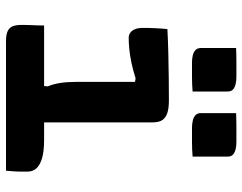

<svg xmlns="http://www.w3.org/2000/svg" viewBox="-104 -704 808 640"><g transform="rotate(90 300.0 -384.0)"><path d="M264 -101 268 -139Q260 -158 256.5 -181Q253 -204 253 -233Q253 -253 253 -272.5Q253 -292 253 -312Q253 -332 253 -351.5Q253 -371 253 -391Q253 -411 253 -430L241 -432Q213 -423 188.5 -418Q164 -413 144 -411Q124 -409 106 -409Q97 -409 89.5 -414Q82 -419 77.5 -429.5Q73 -440 73 -456Q73 -477 74 -498Q75 -519 77 -538Q114 -540 155.5 -541Q197 -542 238 -542.5Q279 -543 315 -543Q340 -543 356 -538Q372 -533 380 -521.5Q388 -510 388 -488Q388 -447 388 -406.5Q388 -366 388 -325.5Q388 -285 388 -245.5Q388 -206 388 -167.5Q388 -129 388 -92ZM65 -127H446Q485 -127 508 -120Q531 -113 541.5 -101Q552 -89 552 -72Q552 -60 552 -48Q552 -36 551 -24Q550 -12 549 0H117Q96 0 84 -5.5Q72 -11 67.5 -22.5Q63 -34 63 -53Q63 -67 63.5 -79Q64 -91 64.5 -102.5Q65 -114 65 -127ZM140 -767Q164 -768 189 -768Q214 -768 236 -768Q249 -768 260 -765.5Q271 -763 278 -757Q285 -751 285 -739V-622Q261 -620 236 -620Q211 -620 188 -620Q176 -620 165 -622.5Q154 -625 147 -631.5Q140 -638 140 -650ZM357 -767Q381 -768 406 -768Q431 -768 454 -768Q466 -768 477 -765.5Q488 -763 495 -757Q502 -751 502 -739V-622Q478 -620 453 -620Q428 -620 405 -620Q394 -620 382.5 -622.5Q371 -625 364 -631.5Q357 -638 357 -650Z"/></g></svg>

Font: Rec Mono Semicasual
Style: Bold
Weight: 700
Version: Version 1.085; ttfautohint (v1.8.4.7-5d5b)